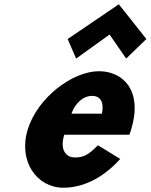

<svg xmlns="http://www.w3.org/2000/svg" viewBox="-20 -860 702 895"><path d="M295.3 -678 334.9 -587 490.8 -699 568.1 -587 662.3 -678 533.9 -840ZM582.9 -232C585.8 -238 589.1 -249 591.3 -256C646.3 -436 555.4 -528 441.4 -528C318.7 -528 155.1 -406 109.2 -256C63.7 -107 152.7 15 275.4 15C358.5 15 452.7 -22 540.4 -119L436.6 -183C391.2 -137 369.6 -126 328 -126C295.2 -126 255.4 -153 279.5 -232ZM313.1 -330C329.7 -377 365.5 -413 409.9 -413C447.8 -413 466 -384 455.3 -330Z"/></svg>

Font: Hussar
Style: BdSuprConOblThree
Weight: 700
Foundry: Cannot Into Space Fonts
Version: Version 2.00